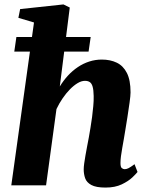

<svg xmlns="http://www.w3.org/2000/svg" viewBox="-20 -837 668 867"><path d="M456.5 10Q413.5 10 392.2 -1.8Q371 -13.5 364.5 -32.2Q358 -51 358 -72Q358 -83 360.2 -99Q362.5 -115 365.8 -134.5Q369 -154 373.2 -175Q377.5 -196 381 -216Q384.5 -236 388.5 -259.8Q392.5 -283.5 395.8 -308.5Q399 -333.5 401.2 -357.8Q403.5 -382 403 -403.5Q402.5 -431 398.2 -445.8Q394 -460.5 385.5 -466.2Q377 -472 363.5 -472Q348 -472 330.8 -461.8Q313.5 -451.5 296 -433.8Q278.5 -416 262.8 -393Q247 -370 235 -344.5L188 0H31L133.5 -735.5L63 -756.5L71 -796L266.5 -817L295 -803L250 -446.5Q266.5 -473.5 287 -495.8Q307.5 -518 331.8 -534.2Q356 -550.5 383.2 -559.2Q410.5 -568 440 -568Q478 -568 507.2 -554Q536.5 -540 553 -507.5Q569.5 -475 569.5 -420Q569.5 -405.5 565.2 -374.5Q561 -343.5 555.5 -308.8Q550 -274 545.5 -247Q542.5 -228.5 539 -208.2Q535.5 -188 532 -168.5Q528.5 -149 526.2 -131.5Q524 -114 524 -100.5Q524 -82.5 530.2 -77.8Q536.5 -73 543 -73Q551.5 -73 560.8 -77.8Q570 -82.5 587.5 -95.5L601 -60.5Q596 -53.5 578 -36.2Q560 -19 529.8 -4.5Q499.5 10 456.5 10ZM54 -670H389.5L380 -604H44.5Z"/></svg>

Font: Merriweather Light 18pt Black
Style: Italic
Weight: 900
Italic angle: -7.8°
Version: Version 2.101